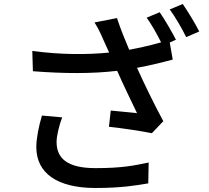

<svg xmlns="http://www.w3.org/2000/svg" viewBox="-20 -886 1040 957"><path d="M189 -310C173 -255 161 -197 161 -153C161 -23 265 51 456 51C586 51 660 38 719 28L721 -76C649 -61 590 -48 456 -48C312 -48 262 -99 262 -179C262 -209 276 -266 290 -301ZM711 -798C735 -765 763 -715 783 -675C731 -660 678 -648 624 -638C602 -690 583 -736 563 -796L451 -774C470 -744 479 -725 496 -686C505 -665 514 -645 524 -624C414 -613 285 -613 141 -632L144 -531C298 -519 439 -518 564 -533C593 -466 636 -379 663 -322C631 -325 568 -332 532 -335L523 -254C591 -247 689 -232 737 -222L794 -282C750 -363 699 -468 663 -548C723 -559 785 -574 841 -589L826 -674L857 -688C837 -727 801 -789 776 -825ZM826 -839C854 -801 887 -744 908 -701L973 -729C955 -766 917 -828 891 -866Z"/></svg>

Font: Noto Sans CJK KR Medium
Style: Regular
Weight: 500
Designer: Ryoko NISHIZUKA (kana & ideographs); Paul D. Hunt (Latin, Greek & Cyrillic); Wenlong ZHANG (bopomofo); Sandoll Communica
Foundry: Adobe Systems Incorporated
Version: Version 1.004;PS 1.004;hotconv 1.0.82;makeotf.lib2.5.63406